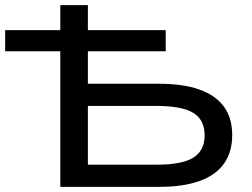

<svg xmlns="http://www.w3.org/2000/svg" viewBox="-37 -725 979 745"><path d="M197 0V-526H-17V-608H197V-705H304V-608H606V-526H304V-400H581Q674 -400 737 -377.5Q800 -355 832 -311Q864 -267 864 -201Q864 -135 832 -90Q800 -45 737 -22.5Q674 0 581 0ZM304 -86H570Q670 -86 713.5 -113.5Q757 -141 757 -200Q757 -260 713 -287Q669 -314 570 -314H304Z"/></svg>

Font: Nunito Sans 10pt Expanded Medium
Style: Regular
Weight: 500
Width: 7
Designer: Vernon Adams
Foundry: Vernon Adams
Version: Version 3.101;gftools[0.9.27]